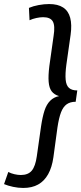

<svg xmlns="http://www.w3.org/2000/svg" viewBox="-67 -824 402 949"><path d="M176 -804Q219 -804 245 -787Q271 -770 280 -736Q289 -702 282 -652L261 -504Q255 -459 257.5 -430.5Q260 -402 274 -389.5Q288 -377 315 -377L307 -321Q280 -321 262.5 -308.5Q245 -296 234.5 -268.5Q224 -241 217 -194L197 -47Q190 3 171 37Q152 71 121.5 88Q91 105 48 105Q23 105 -2.5 99.5Q-28 94 -47 86L-26 26Q-13 33 4 37Q21 41 36 41Q72 41 90 19.5Q108 -2 115 -52L136 -200Q143 -247 153 -277.5Q163 -308 181 -326Q199 -344 225 -349Q201 -356 188.5 -372.5Q176 -389 173.5 -419.5Q171 -450 177 -498L198 -647Q206 -697 194 -718Q182 -739 146 -739Q131 -739 112.5 -735Q94 -731 79 -724L76 -785Q97 -794 124 -799Q151 -804 176 -804Z"/></svg>

Font: Pathway Extreme Condensed
Style: Italic
Weight: 400
Width: 3
Italic angle: -8°
Version: Version 1.001;gftools[0.9.26]